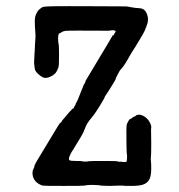

<svg xmlns="http://www.w3.org/2000/svg" viewBox="-20 -588 587 631"><path d="M185 -193 194 -203Q194 -203 195.5 -205Q197 -207 200 -210.5Q203 -214 207 -218.5Q211 -223 214.5 -226.5Q218 -230 218.5 -231Q219 -232 219 -231Q221 -230 222.5 -234Q224 -238 226 -240.5Q228 -243 228.5 -245.5Q229 -248 232 -253Q235 -258 238 -266Q241 -274 245.5 -285Q250 -296 251 -298.5Q252 -301 252 -301L255 -309Q255 -309 258 -313.5Q261 -318 260.5 -319.5Q260 -321 270 -337Q347 -465 350 -471L351 -473Q352 -469 355 -475.5Q358 -482 359 -482Q360 -482 360 -485Q358 -491 337 -487Q203 -488 194.5 -486.5Q186 -485 182 -482Q178 -479 177 -479Q171 -479 171 -463Q171 -447 172.5 -444Q174 -441 174 -406Q174 -371 172 -366.5Q170 -362 168 -357Q163 -345 149.5 -338Q136 -331 127.5 -332Q119 -333 107.5 -343Q96 -353 94.5 -361Q93 -369 92 -383L93 -402Q93 -409 93.5 -412.5Q94 -416 94.5 -429Q95 -442 95 -442.5Q95 -443 95.5 -449.5Q96 -456 96.5 -464Q97 -472 96 -483Q93 -522 95.5 -532Q98 -542 101.5 -547Q105 -552 104 -552Q116 -564 122.5 -565.5Q129 -567 159 -567.5Q189 -568 291 -567.5Q393 -567 393.5 -567Q394 -567 398.5 -566.5Q403 -566 404.5 -565.5Q406 -565 412 -564Q418 -563 425.5 -562Q433 -561 439 -561Q452 -560 458 -551Q473 -529 461 -501Q456 -489 455.5 -487Q455 -485 442.5 -463.5Q430 -442 426 -436Q422 -430 414.5 -418Q407 -406 405.5 -403Q404 -400 400.5 -394Q397 -388 391.5 -379Q386 -370 379.5 -363Q373 -356 369 -347.5Q365 -339 364 -337.5Q363 -336 361.5 -333Q360 -330 360.5 -329.5Q361 -329 356.5 -321Q352 -313 344 -300.5Q336 -288 333 -283Q330 -278 327.5 -275Q325 -272 324 -268.5Q323 -265 316 -253.5Q309 -242 304.5 -234.5Q300 -227 297 -223Q291 -213 278.5 -198Q266 -183 262 -172.5Q258 -162 257 -160.5Q256 -159 255 -155.5Q254 -152 244 -135Q234 -118 232 -115.5Q230 -113 226 -105.5Q222 -98 215 -88Q202 -65 209 -61Q213 -59 231.5 -59Q250 -59 250.5 -58Q251 -57 260 -57Q269 -57 270 -58Q271 -59 319 -59Q367 -59 367.5 -57.5Q368 -56 372.5 -56.5Q377 -57 378 -56.5Q379 -56 386.5 -55.5Q394 -55 395.5 -56.5Q397 -58 397.5 -68.5Q398 -79 397 -80Q396 -81 395.5 -125.5Q395 -170 396 -176Q397 -182 401.5 -189.5Q406 -197 408 -197Q410 -197 414 -200.5Q418 -204 422.5 -205.5Q427 -207 427.5 -208.5Q428 -210 435 -211Q442 -212 453 -206Q464 -200 471 -188Q478 -176 477 -168.5Q476 -161 476.5 -157.5Q477 -154 477 -116.5Q477 -79 476 -72Q475 -65 476 -59Q477 -53 477 -33.5Q477 -14 472.5 -2Q468 10 455.5 16.5Q443 23 413 23Q383 23 382 22H370L340 23L311 22L309 21Q272 18 257 22Q255 23 190 23Q125 23 120 22Q90 12 87 -15Q86 -25 89.5 -32Q93 -39 93 -41Q93 -45 100 -57Q146 -133 161.5 -159Q177 -185 178.5 -184.5Q180 -184 182.5 -188.5Q185 -193 185 -193Z"/></svg>

Font: Jackwrite
Style: Regular
Weight: 400
Version: Version 1.0d1e1